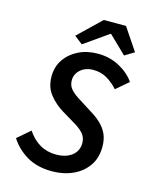

<svg xmlns="http://www.w3.org/2000/svg" viewBox="-126 -937 852 1037"><g transform="rotate(15 300.0 -419.0)"><path d="M264 12Q181 12 123 -22.5Q65 -57 31 -111L102 -172Q131 -128 171 -104.5Q211 -81 262 -81Q298 -81 325.5 -92.5Q353 -104 368.5 -125.5Q384 -147 384 -177Q384 -210 363 -232.5Q342 -255 306 -275L238 -316Q195 -342 162.5 -382.5Q130 -423 130 -483Q130 -537 158 -578Q186 -619 233.5 -642.5Q281 -666 342 -666Q408 -666 462.5 -636.5Q517 -607 547 -563L478 -504Q454 -532 419.5 -553.5Q385 -575 339 -575Q311 -575 289 -564Q267 -553 254 -534Q241 -515 241 -491Q241 -460 261 -439Q281 -418 310 -401L384 -354Q416 -335 441 -311.5Q466 -288 480 -258Q494 -228 494 -186Q494 -123 463 -79Q432 -35 380 -11.5Q328 12 264 12ZM243 -692 197 -728 324 -850H448L532 -725L479 -693L382 -787H378Z"/></g></svg>

Font: Source Code Pro SemiBold
Style: Italic
Weight: 600
Italic angle: -11°
Monospace: yes
Designer: Paul D. Hunt, Teo Tuominen
Foundry: Adobe Systems Incorporated
Version: Version 1.016;hotconv 1.0.116;makeotfexe 2.5.65601